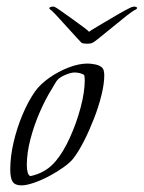

<svg xmlns="http://www.w3.org/2000/svg" viewBox="-20 -555 434 580"><path d="M45 5Q26 5 18.5 -5.5Q11 -16 11 -43Q11 -82 21 -125Q31 -168 48 -208.5Q65 -249 86 -279Q102 -301 129 -320Q156 -339 187 -351Q218 -363 245 -363Q254 -363 267 -360.5Q280 -358 287 -352Q292 -348 293.5 -341Q295 -334 295 -328Q295 -302 286.5 -267.5Q278 -233 264 -197Q250 -161 234 -129.5Q218 -98 202 -77Q193 -65 173 -50.5Q153 -36 129.5 -23.5Q106 -11 83 -3Q60 5 45 5ZM72 -23Q119 -33 148 -68Q171 -95 191 -139Q211 -183 223.5 -230Q236 -277 236 -312Q236 -315 235.5 -322Q235 -329 232 -330Q220 -336 205 -336Q195 -336 179 -329.5Q163 -323 155 -315Q150 -310 145.5 -301.5Q141 -293 137 -287Q118 -257 100.5 -217Q83 -177 72 -135Q61 -93 61 -56Q61 -44 63.5 -34.5Q66 -25 72 -23ZM242 -423Q231 -423 226 -426Q225 -427 211.5 -441.5Q198 -456 181 -475Q164 -494 149.5 -509.5Q135 -525 132 -526Q129 -528 129 -530Q129 -533 135 -534.5Q141 -536 145 -534Q147 -534 162 -523.5Q177 -513 196.5 -499Q216 -485 231.5 -473.5Q247 -462 249 -459Q254 -463 273.5 -474.5Q293 -486 316.5 -500Q340 -514 358.5 -524Q377 -534 380 -534Q382 -535 386 -535Q391 -535 393.5 -532.5Q396 -530 390 -526Q382 -523 362.5 -507.5Q343 -492 320.5 -473.5Q298 -455 280.5 -441Q263 -427 260 -426Q256 -423 242 -423Z"/></svg>

Font: Beau Rivage
Style: Regular
Weight: 400
Designer: Robert E. Leuschke
Foundry: Robert E. Leuschke
Version: Version 1.010; ttfautohint (v1.8.3)